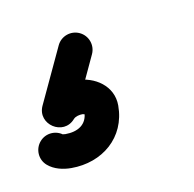

<svg xmlns="http://www.w3.org/2000/svg" viewBox="-50 -57 236 234"><g transform="rotate(-10 68.0 60.0)"><path d="M60.9 -19C50.4 -23.9 37.9 -19.4 33 -8.9C22.2 14.1 11.5 37.1 0.8 60.1C-4.3 71.1 0.5 81.3 8.5 86.5C16.5 91.7 27.8 91.9 35.7 82.7C38.2 79.9 43.2 78.8 46.8 78.8C48.5 78.8 52 80.6 50.9 79.3C50.2 78.3 49.7 74.7 49.7 75.9C49.7 92.3 37.4 99.1 22.3 99.1C21.3 99.1 20.3 99 19.3 98.8C16.6 98.3 25 103.8 20.8 100.2C12.1 92.6 -1.2 93.4 -8.8 102.2C-16.4 110.9 -15.6 124.2 -6.8 131.8C1 138.6 12.1 141.1 22.3 141.1C60.7 141.1 91.7 115.7 91.7 75.9C91.7 51.4 69.4 36.8 46.8 36.8C30.8 36.8 14.5 43.1 3.9 55.3C-4 64.4 2.2 75.5 11.7 81.6C21.1 87.7 33.8 88.8 38.9 77.9C49.6 54.9 60.3 31.9 71 8.9C75.9 -1.6 71.4 -14.1 60.9 -19Z"/></g></svg>

Font: FRB American Cursive Guidelines Arrows Medium
Style: Italic
Weight: 500
Italic angle: -25°
Version: Version 2.0;Modular Font Editor K font №1